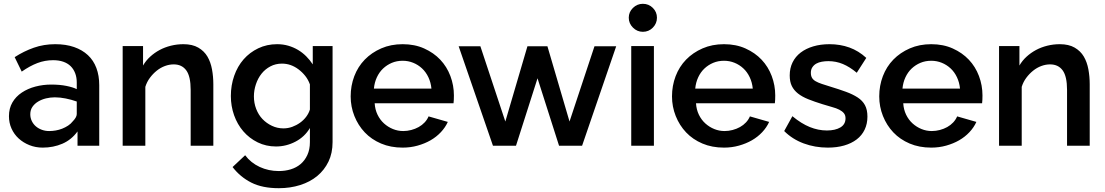

<svg xmlns="http://www.w3.org/2000/svg" viewBox="-20 -765 5800 1008"><path d="M387 0V-75Q355 -31 307.5 -10.5Q260 10 204 10Q167 10 134.5 -3Q102 -16 78 -38Q54 -60 40.5 -90Q27 -120 27 -155Q27 -196 45 -227Q63 -258 94.5 -279Q126 -300 166 -310.5Q206 -321 249 -321Q294 -321 328.5 -314Q363 -307 383 -297V-332Q383 -359 374.5 -381Q366 -403 350.5 -418Q335 -433 312 -441Q289 -449 259 -449Q216 -449 176.5 -434Q137 -419 94 -389L57 -465Q105 -496 157.5 -514.5Q210 -533 270 -533Q326 -533 369 -518Q412 -503 441.5 -475.5Q471 -448 486 -408Q501 -368 501 -318V0ZM362 -128Q371 -137 377 -147Q383 -157 383 -166V-232Q355 -242 325 -248Q295 -254 268 -254Q244 -254 221.5 -248.5Q199 -243 180.5 -232Q162 -221 150.5 -204.5Q139 -188 139 -165Q139 -146 147 -129.5Q155 -113 168.5 -101.5Q182 -90 200 -83.5Q218 -77 238 -77Q255 -77 272.5 -80Q290 -83 306.5 -89.5Q323 -96 337.5 -105.5Q352 -115 362 -128Z M1100 0H981V-293Q981 -364 958 -395.5Q935 -427 892 -427Q869 -427 846 -418.5Q823 -410 803 -394Q783 -378 767 -356.5Q751 -335 743 -309V0H624V-523H731V-421Q746 -447 768.5 -467.5Q791 -488 818 -502.5Q845 -517 877 -525Q909 -533 943 -533Q990 -533 1021 -515Q1052 -497 1069 -468Q1086 -439 1093 -401Q1100 -363 1100 -323Z M1429 4Q1377 4 1333 -17.5Q1289 -39 1257.5 -75.5Q1226 -112 1209 -160Q1192 -208 1192 -261Q1192 -317 1209.5 -367Q1227 -417 1259 -453.5Q1291 -490 1336 -511.5Q1381 -533 1435 -533Q1466 -533 1493.5 -525Q1521 -517 1544.5 -503Q1568 -489 1587.5 -469.5Q1607 -450 1622 -427V-523H1726V-19Q1726 39 1704.5 83.5Q1683 128 1645.5 159Q1608 190 1556 206.5Q1504 223 1444 223Q1357 223 1299 193.5Q1241 164 1201 112L1267 50Q1297 90 1343.5 111.5Q1390 133 1444 133Q1477 133 1506.5 124Q1536 115 1558 96.5Q1580 78 1593.5 49Q1607 20 1607 -19V-93Q1580 -47 1531.5 -21.5Q1483 4 1429 4ZM1468 -91Q1492 -91 1514 -99Q1536 -107 1555 -120.5Q1574 -134 1587.5 -152Q1601 -170 1607 -190V-322Q1598 -347 1582.5 -366.5Q1567 -386 1547 -401Q1527 -416 1505.5 -423.5Q1484 -431 1460 -431Q1427 -431 1399.5 -416.5Q1372 -402 1353 -378Q1334 -354 1323.5 -322.5Q1313 -291 1313 -259Q1313 -224 1325 -193Q1337 -162 1358 -140Q1379 -118 1407.5 -104.5Q1436 -91 1468 -91Z M2094 10Q2031 10 1980.5 -11.5Q1930 -33 1895 -70Q1860 -107 1840.5 -156Q1821 -205 1821 -259Q1821 -315 1840 -365Q1859 -415 1895 -452Q1931 -489 1981.5 -511Q2032 -533 2094 -533Q2157 -533 2207 -510.5Q2257 -488 2291.5 -451.5Q2326 -415 2344.5 -366Q2363 -317 2363 -264Q2363 -252 2362.5 -241Q2362 -230 2361 -223H1947Q1949 -190 1962 -163Q1975 -136 1996 -117Q2017 -98 2043 -87.5Q2069 -77 2097 -77Q2118 -77 2139 -82.5Q2160 -88 2178 -98Q2196 -108 2209.5 -122.5Q2223 -137 2230 -154L2331 -125Q2318 -96 2294.5 -71Q2271 -46 2240.5 -28.5Q2210 -11 2172.5 -0.5Q2135 10 2094 10ZM2245 -300Q2242 -332 2229 -359.5Q2216 -387 2195.5 -406Q2175 -425 2149 -435.5Q2123 -446 2094 -446Q2063 -446 2037 -435Q2011 -424 1991 -405Q1971 -386 1958.5 -359Q1946 -332 1943 -300Z M2502 -522 2633 -127 2749 -522H2854L2970 -127L3101 -522H3215L3036 0H2915L2802 -354L2689 0H2568L2388 -522Z M3294 0V-523H3413V0ZM3281 -672Q3281 -702 3303 -723.5Q3325 -745 3355 -745Q3386 -745 3407.5 -723.5Q3429 -702 3429 -672Q3429 -642 3407.5 -620Q3386 -598 3355 -598Q3325 -598 3303 -620Q3281 -642 3281 -672Z M3781 10Q3718 10 3667.5 -11.5Q3617 -33 3582 -70Q3547 -107 3527.5 -156Q3508 -205 3508 -259Q3508 -315 3527 -365Q3546 -415 3582 -452Q3618 -489 3668.5 -511Q3719 -533 3781 -533Q3844 -533 3894 -510.5Q3944 -488 3978.5 -451.5Q4013 -415 4031.5 -366Q4050 -317 4050 -264Q4050 -252 4049.5 -241Q4049 -230 4048 -223H3634Q3636 -190 3649 -163Q3662 -136 3683 -117Q3704 -98 3730 -87.5Q3756 -77 3784 -77Q3805 -77 3826 -82.5Q3847 -88 3865 -98Q3883 -108 3896.5 -122.5Q3910 -137 3917 -154L4018 -125Q4005 -96 3981.5 -71Q3958 -46 3927.5 -28.5Q3897 -11 3859.5 -0.5Q3822 10 3781 10ZM3932 -300Q3929 -332 3916 -359.5Q3903 -387 3882.5 -406Q3862 -425 3836 -435.5Q3810 -446 3781 -446Q3750 -446 3724 -435Q3698 -424 3678 -405Q3658 -386 3645.5 -359Q3633 -332 3630 -300Z M4326 10Q4259 10 4199.5 -12Q4140 -34 4097 -77L4140 -155Q4187 -116 4231.5 -98Q4276 -80 4321 -80Q4365 -80 4392 -96Q4419 -112 4419 -144Q4419 -160 4410.5 -170.5Q4402 -181 4386.5 -189Q4371 -197 4348.5 -203Q4326 -209 4298 -218Q4256 -231 4223.5 -244Q4191 -257 4169.5 -274Q4148 -291 4137 -313.5Q4126 -336 4126 -369Q4126 -407 4141 -437.5Q4156 -468 4183.5 -489Q4211 -510 4249.5 -521.5Q4288 -533 4335 -533Q4391 -533 4439.5 -515.5Q4488 -498 4528 -461L4478 -383Q4441 -414 4405 -429Q4369 -444 4329 -444Q4311 -444 4294.5 -441Q4278 -438 4265.5 -431Q4253 -424 4245 -412Q4237 -400 4237 -383Q4237 -367 4243 -356.5Q4249 -346 4262 -338.5Q4275 -331 4294.5 -324.5Q4314 -318 4340 -310Q4386 -296 4421.5 -283Q4457 -270 4482.5 -253.5Q4508 -237 4521 -213Q4534 -189 4534 -153Q4534 -115 4519.5 -84.5Q4505 -54 4477.5 -33Q4450 -12 4411.5 -1Q4373 10 4326 10Z M4869 10Q4806 10 4755.5 -11.5Q4705 -33 4670 -70Q4635 -107 4615.5 -156Q4596 -205 4596 -259Q4596 -315 4615 -365Q4634 -415 4670 -452Q4706 -489 4756.5 -511Q4807 -533 4869 -533Q4932 -533 4982 -510.5Q5032 -488 5066.5 -451.5Q5101 -415 5119.5 -366Q5138 -317 5138 -264Q5138 -252 5137.5 -241Q5137 -230 5136 -223H4722Q4724 -190 4737 -163Q4750 -136 4771 -117Q4792 -98 4818 -87.5Q4844 -77 4872 -77Q4893 -77 4914 -82.5Q4935 -88 4953 -98Q4971 -108 4984.5 -122.5Q4998 -137 5005 -154L5106 -125Q5093 -96 5069.5 -71Q5046 -46 5015.5 -28.5Q4985 -11 4947.5 -0.5Q4910 10 4869 10ZM5020 -300Q5017 -332 5004 -359.5Q4991 -387 4970.5 -406Q4950 -425 4924 -435.5Q4898 -446 4869 -446Q4838 -446 4812 -435Q4786 -424 4766 -405Q4746 -386 4733.5 -359Q4721 -332 4718 -300Z M5701 0H5582V-293Q5582 -364 5559 -395.5Q5536 -427 5493 -427Q5470 -427 5447 -418.5Q5424 -410 5404 -394Q5384 -378 5368 -356.5Q5352 -335 5344 -309V0H5225V-523H5332V-421Q5347 -447 5369.5 -467.5Q5392 -488 5419 -502.5Q5446 -517 5478 -525Q5510 -533 5544 -533Q5591 -533 5622 -515Q5653 -497 5670 -468Q5687 -439 5694 -401Q5701 -363 5701 -323Z"/></svg>

Font: Rising Sun SemiBold
Style: Regular
Weight: 600
Designer: Matt McInerney, Pablo Impallari, Rodrigo Fuenzalida (Raleway font), Stephen Hutchings (Greek), Cristiano Sobral (main ch
Foundry: The Rising Sun Project Authors
Version: Version 4.327; ttfautohint (v1.8.4.7-5d5b-dirty)